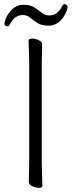

<svg xmlns="http://www.w3.org/2000/svg" viewBox="-20 -890 344 920"><path d="M304 -855Q297 -820 272 -793.5Q247 -767 213 -767Q179 -767 159.5 -779.5Q140 -792 124.5 -805Q109 -818 90 -818Q49 -818 27 -773Q23 -764 16 -764Q1 -764 1 -779Q8 -813 33 -840Q58 -867 92 -867Q126 -867 145.5 -854Q165 -841 180.5 -828.5Q196 -816 216 -816Q256 -816 278 -861Q283 -870 289 -870Q295 -870 299.5 -866Q304 -862 304 -855ZM118 -18 120 -107V-589L117 -695Q117 -705 133 -705Q149 -705 165.5 -697.5Q182 -690 182 -677L180 -588V-106L183 0Q183 10 167 10Q151 10 134.5 2.5Q118 -5 118 -18Z"/></svg>

Font: LXGW WenKai Lite Light
Style: Regular
Weight: 300
Designer: LXGW / Fontworks Inc.
Foundry: LXGW / Fontworks Inc.
Version: Version 1.511; March 25, 2025